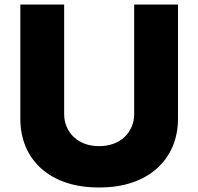

<svg xmlns="http://www.w3.org/2000/svg" viewBox="-20 -760 878 850"><path d="M70 -740H264V-255Q264 -224 275.5 -198Q287 -172 307 -153Q327 -134 355.5 -123.5Q384 -113 419 -113Q453 -113 482 -123.5Q511 -134 531 -153Q551 -172 562.5 -198Q574 -224 574 -255V-740H768V-235Q768 -167 744 -111Q720 -55 675 -14.5Q630 26 565.5 48Q501 70 419 70Q336 70 271.5 48Q207 26 162 -14.5Q117 -55 93.5 -111Q70 -167 70 -235Z"/></svg>

Font: OA Gothic ExtraBold
Style: Regular
Weight: 800
Designer: Choi Chi-young, Lee Jaesang, Lee Juhyun, Han Dohee
Foundry: DDUNGSANG CORP.
Version: Version 1.000;Build 20210203